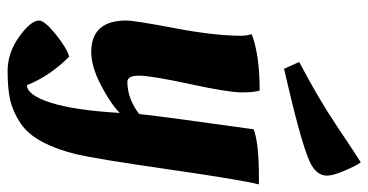

<svg xmlns="http://www.w3.org/2000/svg" viewBox="-252 -493 969 505"><g transform="rotate(90 232.5 -240.5)"><path d="M117 4Q34 4 34 -88Q34 -110 54 -215Q74 -320 74 -390Q74 -405 70 -418Q124 -439 218 -439Q223 -425 223 -391Q223 -357 201 -255Q179 -153 179 -122Q179 -91 195 -91Q239 -91 280 -122Q283 -159 320 -423Q355 -437 446 -437H465Q453 -390 425.5 -199.5Q398 -9 386 42Q374 93 353.5 132Q333 171 303.5 190.5Q274 210 244 217Q214 224 166.5 224Q119 224 76.5 193.5Q34 163 34 141Q34 127 69.5 98Q105 69 129 62Q180 113 204 173Q230 173 250 111Q270 49 277 -71Q253 -47 204 -21.5Q155 4 117 4ZM442 -616Q442 -588 406 -571Q357 -548 161 -503L143 -543Q237 -592 313 -643Q389 -694 407 -705Q417 -691 429.5 -661Q442 -631 442 -616Z"/></g></svg>

Font: Oleo Script Swash Caps
Style: Regular
Weight: 400
Designer: Soytutype
Foundry: Soytutype
Version: Version 1.002